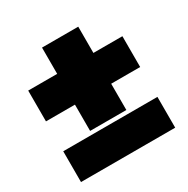

<svg xmlns="http://www.w3.org/2000/svg" viewBox="-150 -784 899 918"><g transform="rotate(-30 300.0 -325.0)"><path d="M40 -335V-505H200V-650H400V-505H560V-335H400V-190H200V-335ZM40 0V-170H560V0Z"/></g></svg>

Font: Tektur SemiCondensed Black
Style: Regular
Weight: 900
Width: 4
Designer: Adam Jagosz
Foundry: Adam Jagosz
Version: Version 1.005;gftools[0.9.30]